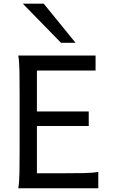

<svg xmlns="http://www.w3.org/2000/svg" viewBox="-20 -1011 606 1031"><path d="M456.5 -412.6V-334.5H178.2V-80.6H307.1Q379.9 -80.6 429.2 -81.5Q478.5 -82.5 507.8 -87.9V0H78.1Q83.5 -29.3 84.5 -84.7Q85.4 -140.1 85.4 -212.4V-500.5Q85.4 -572.8 84.5 -628.2Q83.5 -683.6 78.1 -712.9H493.2V-632.3H178.2V-412.6ZM214.8 -991.2 385.7 -781.2H307.6L102.5 -991.2Z"/></svg>

Font: Andika Cyr
Style: Regular
Weight: 400
Designer: Victor Gaultney, Annie Olsen, Julie Remington, Don Collingsworth, Eric Hays, Becca Hirsbrunner
Foundry: SIL International
Version: Version 5.000